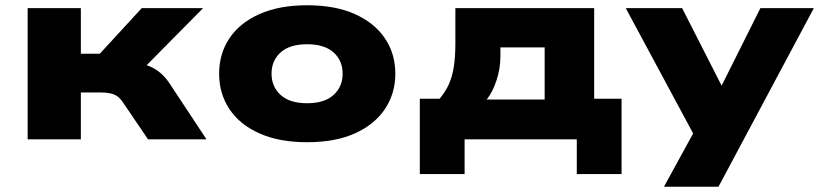

<svg xmlns="http://www.w3.org/2000/svg" viewBox="-20 -529 3110 729"><path d="M85 0V-498H287V-325H359L518 -498H751L492 -236L481 -293Q511 -290 535.5 -282Q560 -274 581 -258.5Q602 -243 620 -218L764 0H542L447 -140Q437 -155 426 -163Q415 -171 399 -174.5Q383 -178 360 -178H287V0Z M1146 11Q1040 11 965 -22.5Q890 -56 851 -115Q812 -174 812 -249Q812 -325 851 -383.5Q890 -442 965 -475.5Q1040 -509 1146 -509Q1253 -509 1327.5 -475.5Q1402 -442 1441.5 -383.5Q1481 -325 1481 -249Q1481 -174 1441.5 -115Q1402 -56 1327.5 -22.5Q1253 11 1146 11ZM1146 -137Q1212 -137 1246.5 -168.5Q1281 -200 1281 -249Q1281 -299 1246.5 -330Q1212 -361 1146 -361Q1080 -361 1045.5 -330Q1011 -299 1011 -249Q1011 -200 1045.5 -168.5Q1080 -137 1146 -137Z M1574 132V-154H1649Q1671 -180 1684 -208.5Q1697 -237 1703 -275Q1709 -313 1709 -365V-498H2236V-154H2340V132H2170V0H1744V132ZM1828 -151H2048V-349H1880V-314Q1880 -270 1865.5 -225Q1851 -180 1828 -151Z M2501 180 2634 -63V19L2356 -498H2570L2733 -178H2707L2867 -498H3070L2708 180Z"/></svg>

Font: Nunito Sans 10pt Expanded Black
Style: Regular
Weight: 900
Width: 7
Designer: Vernon Adams
Foundry: Vernon Adams
Version: Version 3.101;gftools[0.9.27]